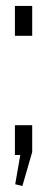

<svg xmlns="http://www.w3.org/2000/svg" viewBox="-20 -520 158 644"><path d="M88 -100V-10L55 104L31 98L48 0H30V-100ZM88 -500V-400H30V-500Z"/></svg>

Font: Pathway Extreme Condensed Thin
Style: Regular
Weight: 250
Width: 3
Version: Version 1.001;gftools[0.9.26]